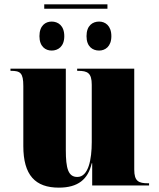

<svg xmlns="http://www.w3.org/2000/svg" viewBox="-20 -851 731 881"><path d="M183 -811H473V-831H183ZM217 -619C246 -619 275 -637 275 -685C275 -734 246 -752 217 -752C189 -752 161 -734 161 -685C161 -637 189 -619 217 -619ZM435 -619C462 -619 491 -637 491 -685C491 -734 462 -752 435 -752C405 -752 377 -734 377 -685C377 -637 405 -619 435 -619ZM250 10C338 10 384 -28 401 -102H403V0H664V-10H660C616 -10 596 -19 596 -73V-536H334V-526H338C382 -526 401 -516 401 -462V-199C401 -120 386 -39 335 -39C293 -39 282 -78 282 -163V-536H28V-526H30C73 -526 87 -517 87 -456V-181C87 -47 142 10 250 10Z"/></svg>

Font: Noto Serif Display Black
Style: Regular
Weight: 900
Designer: Monotype Design Team
Foundry: Monotype Imaging Inc.
Version: Version 2.009